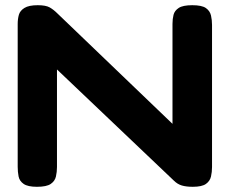

<svg xmlns="http://www.w3.org/2000/svg" viewBox="-20 -709 885 738"><path d="M122 9Q87 9 71 -2Q55 -13 51.5 -30.5Q48 -48 48 -68V-617Q48 -636 52.5 -652Q57 -668 74 -678.5Q91 -689 125 -689Q156 -689 171 -680.5Q186 -672 201 -657L643 -233V-617Q643 -636 647 -652Q651 -668 667 -678.5Q683 -689 719 -689Q756 -689 771.5 -678Q787 -667 791 -649.5Q795 -632 795 -613V-67Q795 -48 791 -30.5Q787 -13 771.5 -2Q756 9 721 9Q696 9 679 4Q662 -1 648 -15L199 -442V-67Q199 -48 195 -30.5Q191 -13 175 -2Q159 9 122 9Z"/></svg>

Font: Fredoka SemiExpanded SemiBold
Style: Regular
Weight: 600
Width: 6
Designer: Ben Nathan
Foundry: Milena B. Brandão, Ben Nathan
Version: Version 2.001